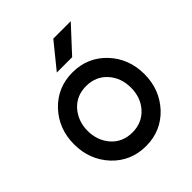

<svg xmlns="http://www.w3.org/2000/svg" viewBox="-196 -827 965 965"><g transform="rotate(-45 286.5 -344.0)"><path d="M231 -567H340L463 -700H339ZM287 -415Q355 -415 398 -368Q441 -320 441 -250Q441 -215 430.5 -185.5Q420 -156 398 -132Q355 -85 287 -85Q219 -85 176 -132Q133 -181 133 -250Q133 -285 144 -314.5Q155 -344 176 -368Q219 -415 287 -415ZM287 -512Q180 -512 108 -436Q37 -360 37 -250Q37 -141 108 -64Q180 12 287 12Q394 12 466 -64Q537 -141 537 -250Q537 -360 466 -436Q394 -512 287 -512Z"/></g></svg>

Font: Unageo
Style: Medium
Weight: 500
Designer: Richard Sepsi
Foundry: Richard Sepsi
Version: Version 2.000